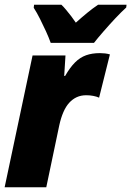

<svg xmlns="http://www.w3.org/2000/svg" viewBox="-20 -786 552 806"><path d="M-0.5 0 116.7 -553.2H254.9L249.5 -467.3H253.4Q273.9 -502.9 294.9 -523.9Q315.9 -544.9 341.3 -554Q366.7 -563 399.4 -563Q409.7 -563 420.7 -561.8Q431.6 -560.5 441.4 -557.6L396 -376Q385.3 -380.9 371.3 -383.5Q357.4 -386.2 341.8 -386.2Q320.3 -386.2 302.5 -378.2Q284.7 -370.1 270.5 -354.5Q256.3 -338.9 246.1 -315.2Q235.8 -291.5 229 -260.7L174.3 0ZM192.9 -606Q185.1 -627.9 173.1 -654.3Q161.1 -680.7 147.9 -706.8Q134.8 -732.9 121.6 -753.4L123 -766.1H237.8Q246.6 -757.8 257.6 -744.6Q268.6 -731.4 279.3 -717.5Q290 -703.6 298.3 -690.9Q322.8 -712.9 345.9 -731.9Q369.1 -751 391.6 -766.1H511.2L509.8 -754.4Q489.3 -735.8 463.6 -708.5Q438 -681.2 414.1 -653.6Q390.1 -626 374.5 -606Z"/></svg>

Font: Open Sans SemiCondensed ExtraBold
Style: Italic
Weight: 800
Width: 4
Italic angle: -12°
Designer: Monotype Design Team
Foundry: Monotype Imaging Inc.
Version: Version 3.003